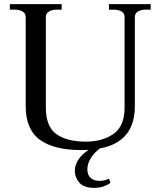

<svg xmlns="http://www.w3.org/2000/svg" viewBox="-20 -720 782 934"><path d="M713 -700V-673H690Q666 -673 651 -664Q636 -655 636 -637V-204Q636 -29 466 2Q437 24 421 50.5Q405 77 405 104Q405 132 421.5 146Q438 160 465 160Q484 160 511 150L517 170Q482 194 438 194Q388 194 366 168.5Q344 143 344 112Q344 82 362 55.5Q380 29 411 9Q399 10 375 10Q243 10 174 -40Q105 -90 105 -204V-637Q105 -655 90 -664Q75 -673 51 -673H28V-700H280V-673H257Q233 -673 218 -664Q203 -655 203 -637V-197Q203 -104 254.5 -67.5Q306 -31 397 -31Q478 -31 532 -68.5Q586 -106 586 -197V-637Q586 -655 571.5 -664Q557 -673 532 -673H510V-700Z"/></svg>

Font: TavirajRegular
Style: Regular
Weight: 400
Designer: Katatrad Team
Foundry: CadsonDemak
Version: Version 1.001